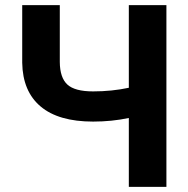

<svg xmlns="http://www.w3.org/2000/svg" viewBox="-20 -731 735 751"><path d="M630.9 -710.9V0H483.9V-269.5Q417 -255.4 344.2 -255.4Q209 -255.4 138.9 -314.5Q68.8 -373.5 66.9 -485.4V-710.9H213.9V-488.3Q214.4 -427.2 243.4 -400.4Q272.5 -373.5 344.2 -373.5Q417 -373.5 483.9 -387.7V-710.9Z"/></svg>

Font: RobotoInd
Style: Bold
Weight: 700
Designer: Google
Version: Version 2.001150; 2014